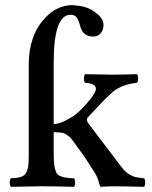

<svg xmlns="http://www.w3.org/2000/svg" viewBox="-20 -718 586 740"><path d="M90.8 -469.2Q90.8 -582.5 154.8 -649.9Q199.2 -696.8 255.9 -698.2Q263.7 -698.2 271 -696.8Q316.4 -694.3 346.2 -670.9Q378.9 -648.4 378.9 -622.1Q378.9 -603.5 368.4 -590.3Q357.9 -577.1 338.9 -577.1Q297.9 -577.1 288.1 -621.1Q282.2 -642.1 274.7 -651.6Q267.1 -661.1 252 -661.1Q187 -661.1 187 -478V-238.8Q216.8 -242.2 252 -264.2Q284.7 -280.8 334 -342.8Q334.5 -344.2 336.7 -347.4Q338.9 -350.6 338.9 -351.1Q370.6 -395 308.1 -398.9Q303.7 -403.3 303.7 -415.5Q303.7 -427.7 308.1 -432.1Q382.3 -430.2 413.1 -430.2Q443.4 -430.2 507.8 -432.1Q512.2 -427.7 512.2 -415.5Q512.2 -403.3 507.8 -398.9Q437.5 -391.6 398.9 -349.1Q393.1 -344.2 380.9 -332L317.9 -265.1Q314 -261.2 315.9 -252Q315.9 -248.5 320.8 -242.2L448.2 -74.2Q461.4 -56.6 476.3 -47.4Q491.2 -38.1 502 -35.6Q512.7 -33.2 535.2 -30.8Q539.6 -26.4 539.6 -14.4Q539.6 -2.4 535.2 2Q457 0 417 0Q409.2 0.5 397.9 0.7Q386.7 1 379.2 1.2Q371.6 1.5 368.2 2Q367.2 2 365.2 -2Q357.9 -27.8 352.3 -39.6Q346.7 -51.3 331.1 -74.2Q323.7 -86.4 314 -101.1Q304.2 -115.7 297.1 -125.5Q290 -135.3 277.3 -152.6Q264.6 -169.9 259.8 -176.8Q248 -194.8 225.1 -205.1Q218.3 -207 187 -209V-124Q187 -97.7 189.2 -82Q191.4 -66.4 195.6 -55.9Q199.7 -45.4 210 -40.5Q220.2 -35.6 231.7 -33.7Q243.2 -31.7 265.1 -30.8Q269.5 -26.4 269.5 -14.4Q269.5 -2.4 265.1 2Q185.1 0 147.9 0H133.8Q104 0 22 2Q17.6 -2.4 17.6 -14.4Q17.6 -26.4 22 -30.8Q37.6 -31.7 46.6 -33Q55.7 -34.2 64.5 -37.8Q73.2 -41.5 77.4 -47.1Q81.5 -52.7 85.2 -63.2Q88.9 -73.7 89.8 -88.1Q90.8 -102.5 90.8 -124Z"/></svg>

Font: Common Serif Medium
Style: Regular
Weight: 500
Designer: Philipp H. Poll, Khaled Hosny
Foundry: Stefan Peev, Context Ltd.
Version: Version 1.026